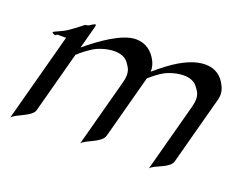

<svg xmlns="http://www.w3.org/2000/svg" viewBox="-78 -559 907 722"><g transform="rotate(20 375.5 -198.0)"><path d="M195.7 -418.5C192.2 -418.5 188.6 -417.5 176.6 -409.2C170.4 -404.3 159 -403.8 159 -403.8C159 -403.8 132.9 -382.8 108.3 -365.7C86.5 -350.1 54.7 -340.8 53.6 -336.4C52.4 -332 62.8 -329.1 66.2 -329.1C69.2 -329.1 72.3 -333.5 72.3 -333.5H108L13.2 20C28.6 1 89.7 -12.2 97.2 -40L162.9 -285.2C176.3 -298.8 204.3 -319.3 218.7 -327.6C234.4 -336.9 267.3 -348.6 297.1 -348.6C319.5 -348.6 341.3 -342.3 353.9 -323.7C359.5 -314.6 370.8 -304 370.8 -279.6C370.8 -271.6 369.6 -262 366.5 -250.5L293.6 21.5C308.6 2 369.1 -8.8 377.5 -40L445.5 -293.9C459.8 -307.1 481.8 -323.7 495 -331.1C511.3 -340.8 543.1 -352.1 572.9 -352.1C595.8 -352.1 617.4 -345.2 629.6 -326.7C635.6 -317.9 646.7 -307.5 646.7 -283.4C646.7 -275.3 645.4 -265.6 642.3 -253.9L568.5 21.5C584 2 642.7 -5.9 651.1 -37.1L724.1 -309.6C726.2 -317.5 727.1 -324.6 727.1 -331C727.1 -346.5 722.1 -357.3 718.7 -364.3C702.4 -399.9 673.2 -418.5 635.6 -418.5C595.6 -418.5 549.3 -398.9 498.1 -360.8C484.6 -350.6 466.6 -336.4 450.8 -322.8C451.2 -340.8 446.3 -353.5 442.6 -361.3C426.1 -396.5 396.8 -418.5 357.8 -418.5C302.1 -418.5 223.3 -361.3 171.6 -317.9L192 -394C195.3 -406.2 199.1 -418.5 195.7 -418.5Z"/></g></svg>

Font: Pierce
Style: Oblique
Weight: 400
Italic angle: -15°
Version: Version 0.2.0